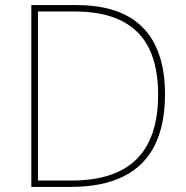

<svg xmlns="http://www.w3.org/2000/svg" viewBox="-20 -734 732 754"><path d="M628 -364Q628 -244 587.5 -163Q547 -82 464.5 -41Q382 0 257 0H103V-714H280Q398 -714 475 -674Q552 -634 590 -556Q628 -478 628 -364ZM601 -363Q601 -469 566.5 -541.5Q532 -614 459 -651.5Q386 -689 270 -689H129V-25H260Q432 -25 516.5 -109Q601 -193 601 -363Z"/></svg>

Font: Noto Sans Khmer Thin
Style: Regular
Weight: 250
Version: Version 2.003